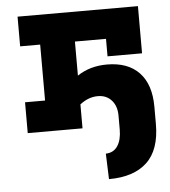

<svg xmlns="http://www.w3.org/2000/svg" viewBox="-52 -554 736 831"><g transform="rotate(-5 315.5 -138.5)"><path d="M611 -66V9Q611 121 553.5 175Q496 229 388 229L384 118Q418 117 435.5 90.5Q453 64 453 19V-41Q453 -83 430.5 -108Q408 -133 371 -133Q330 -133 293 -104V0H55V-134H142V-377H55V-506H578V-301H428V-377H293V-229Q348 -266 422 -266Q513 -266 562 -214.5Q611 -163 611 -66Z"/></g></svg>

Font: Arvo
Style: Bold
Weight: 700
Designer: Anton Koovit (Cyrillic Expansion: Cyreal)
Foundry: Anton Koovit, Yassin Baggar
Version: Version 3.000